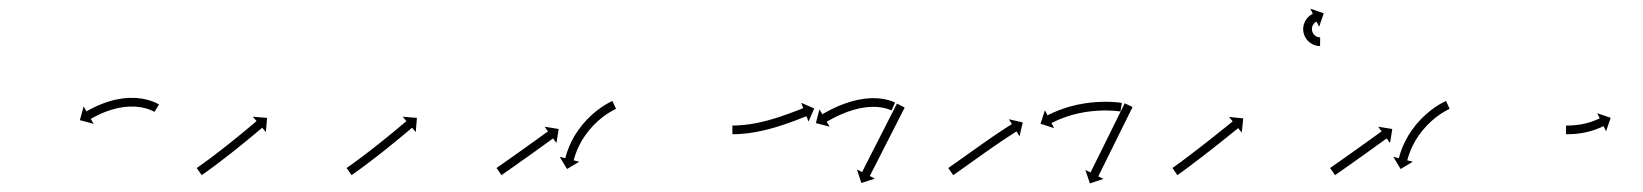

<svg xmlns="http://www.w3.org/2000/svg" viewBox="-20 -481 3782 442"><path d="M334.5 -224C334.8 -223.8 335.2 -223.6 335.5 -223.4L346.1 -240.4C345.7 -240.7 345.3 -240.9 344.9 -241.1C344.9 -241.1 344.9 -241.2 344.8 -241.2C344.8 -241.2 344.7 -241.2 344.7 -241.2C343.2 -242.1 341.6 -242.9 340 -243.7C340 -243.7 340 -243.8 339.9 -243.8C339.9 -243.8 339.8 -243.9 339.8 -243.9C337.3 -245 334.7 -246.1 332.1 -247.2C332.1 -247.2 332.1 -247.2 332 -247.2C331.9 -247.3 331.9 -247.3 331.9 -247.3C328.4 -248.6 325 -249.7 321.5 -250.7C321.5 -250.7 321.4 -250.7 321.3 -250.8C321.3 -250.8 321.2 -250.8 321.2 -250.8C317 -251.9 312.8 -252.9 308.6 -253.7C308.6 -253.7 308.5 -253.7 308.4 -253.7C308.3 -253.7 308.2 -253.7 308.2 -253.7C303.4 -254.5 298.6 -255 293.8 -255.5C293.8 -255.5 293.7 -255.5 293.6 -255.5C293.6 -255.5 293.5 -255.5 293.5 -255.5C288.3 -255.7 283.1 -255.8 277.9 -255.7C277.9 -255.7 277.9 -255.7 277.8 -255.7C277.7 -255.7 277.6 -255.7 277.6 -255.7C272.2 -255.4 266.9 -255 261.6 -254.3C261.6 -254.3 261.5 -254.3 261.4 -254.3C261.3 -254.3 261.3 -254.3 261.3 -254.3C256 -253.5 250.7 -252.6 245.4 -251.4C245.4 -251.4 245.3 -251.4 245.3 -251.4C245.2 -251.4 245.1 -251.4 245.1 -251.4C240.1 -250.2 235 -248.8 230 -247.3C230 -247.3 230 -247.3 229.9 -247.3C229.9 -247.3 229.8 -247.2 229.8 -247.2C225.2 -245.7 220.5 -244.1 216 -242.4C216 -242.4 215.9 -242.4 215.9 -242.4C215.8 -242.4 215.8 -242.3 215.8 -242.3C211.7 -240.7 207.6 -239 203.6 -237.3C203.6 -237.3 203.6 -237.2 203.6 -237.2C203.5 -237.2 203.5 -237.2 203.5 -237.2C200.1 -235.6 196.8 -234 193.4 -232.4C193.4 -232.4 193.4 -232.4 193.4 -232.4C193.4 -232.4 193.3 -232.3 193.3 -232.3C190.8 -231 188.2 -229.7 185.7 -228.4C185.7 -228.4 185.7 -228.4 185.7 -228.3C185.7 -228.3 185.6 -228.3 185.6 -228.3C184 -227.4 182.4 -226.5 180.8 -225.6L180.8 -225.6L180.8 -225.6C180.2 -225.3 179.6 -225 179.1 -224.6L172.5 -236.1L163.9 -204.4L195.6 -195.9L189 -207.3C189.6 -207.6 190.1 -207.9 190.7 -208.2L190.7 -208.2L190.6 -208.2C192.2 -209.1 193.7 -209.9 195.2 -210.8C195.2 -210.8 195.2 -210.8 195.2 -210.8C195.2 -210.8 195.2 -210.7 195.2 -210.7C197.6 -212 200 -213.3 202.4 -214.5C202.4 -214.5 202.4 -214.5 202.4 -214.5C202.3 -214.5 202.3 -214.5 202.3 -214.5C205.5 -216 208.7 -217.6 211.9 -219C211.9 -219 211.8 -219 211.8 -219C211.7 -219 211.7 -219 211.7 -219C215.5 -220.6 219.3 -222.2 223.2 -223.8C223.2 -223.8 223.1 -223.7 223.1 -223.7C223 -223.7 223 -223.7 223 -223.7C227.3 -225.3 231.6 -226.8 236 -228.2C236 -228.2 235.9 -228.2 235.9 -228.2C235.8 -228.2 235.7 -228.1 235.7 -228.1C240.4 -229.5 245.1 -230.8 249.8 -231.9C249.8 -231.9 249.8 -231.9 249.7 -231.9C249.6 -231.9 249.6 -231.9 249.6 -231.9C254.4 -232.9 259.3 -233.8 264.2 -234.5C264.2 -234.5 264.2 -234.5 264.1 -234.5C264 -234.5 263.9 -234.5 263.9 -234.5C268.8 -235.1 273.7 -235.5 278.6 -235.7C278.6 -235.7 278.6 -235.7 278.5 -235.7C278.4 -235.7 278.3 -235.7 278.3 -235.7C283 -235.8 287.7 -235.7 292.5 -235.5C292.5 -235.5 292.4 -235.5 292.3 -235.5C292.2 -235.5 292.1 -235.5 292.1 -235.5C296.5 -235.2 300.8 -234.6 305.1 -234C305.1 -234 305 -234 305 -234C304.9 -234 304.8 -234 304.8 -234C308.6 -233.3 312.4 -232.5 316.1 -231.5C316.1 -231.5 316 -231.5 315.9 -231.5C315.9 -231.5 315.8 -231.6 315.8 -231.6C318.9 -230.6 321.9 -229.6 324.9 -228.5C324.9 -228.5 324.9 -228.6 324.8 -228.6C324.7 -228.6 324.7 -228.6 324.7 -228.6C326.9 -227.7 329.1 -226.8 331.3 -225.8C331.3 -225.8 331.2 -225.8 331.1 -225.8C331.1 -225.9 331 -225.9 331 -225.9C332.3 -225.3 333.5 -224.6 334.7 -223.9C334.7 -223.9 334.7 -223.9 334.6 -224C334.6 -224 334.5 -224 334.5 -224Z M434.5 -95.3C434 -94.9 433.5 -94.6 432.9 -94.2L444.4 -77.8C445 -78.2 445.5 -78.6 446 -79L446 -79L446.1 -79C447.6 -80 449.1 -81.1 450.6 -82.2L450.6 -82.2L450.6 -82.2C453 -83.9 455.4 -85.6 457.7 -87.3L457.7 -87.3L457.7 -87.3C460.8 -89.5 463.8 -91.7 466.8 -93.9L466.9 -93.9L466.9 -94C470.5 -96.6 474 -99.3 477.6 -101.9L477.6 -101.9L477.6 -101.9C481.6 -104.9 485.6 -107.9 489.5 -110.9L489.5 -110.9L489.5 -111C493.8 -114.2 498 -117.4 502.2 -120.7L502.2 -120.7L502.2 -120.7C506.5 -124.1 510.8 -127.5 515.2 -130.9L515.2 -130.9L515.2 -130.9C519.5 -134.3 523.8 -137.7 528.1 -141.1L528.1 -141.2L528.1 -141.2C532.2 -144.5 536.4 -147.8 540.5 -151.2L540.5 -151.2L540.5 -151.2C544.4 -154.3 548.2 -157.5 552.1 -160.7L552.1 -160.7L552.1 -160.7C555.5 -163.5 559 -166.3 562.4 -169.2L562.4 -169.2L562.4 -169.2C565.3 -171.6 568.2 -174 571.1 -176.4L571.1 -176.5L571.1 -176.5C573.3 -178.3 575.5 -180.2 577.8 -182.1C579.2 -183.3 580.6 -184.5 582 -185.7C582.6 -186.1 583.1 -186.6 583.6 -187L592.1 -176.9L594.8 -209.6L562.1 -212.3L570.6 -202.2C570.1 -201.8 569.6 -201.4 569.1 -201C567.7 -199.8 566.3 -198.6 564.9 -197.4C562.6 -195.5 560.4 -193.6 558.2 -191.8L558.2 -191.8L558.2 -191.8C555.4 -189.4 552.5 -187 549.6 -184.6L549.6 -184.6L549.6 -184.6C546.2 -181.7 542.8 -178.9 539.4 -176.1L539.4 -176.1L539.4 -176.1C535.6 -173 531.7 -169.8 527.9 -166.7L527.9 -166.7L527.9 -166.7C523.8 -163.4 519.7 -160.1 515.6 -156.8L515.6 -156.8L515.6 -156.8C511.3 -153.4 507 -150 502.8 -146.6L502.8 -146.6L502.8 -146.6C498.5 -143.2 494.2 -139.8 489.9 -136.5L489.9 -136.5L489.9 -136.5C485.7 -133.3 481.6 -130 477.4 -126.8L477.4 -126.8L477.4 -126.8C473.5 -123.9 469.5 -120.9 465.6 -117.9L465.6 -117.9L465.6 -117.9C462.1 -115.3 458.5 -112.7 455 -110L455 -110.1L455 -110.1C452 -107.9 449 -105.7 446 -103.5L446 -103.5L446 -103.5C443.7 -101.8 441.4 -100.2 439 -98.5L439 -98.5L439 -98.5C437.5 -97.4 436 -96.4 434.5 -95.3L434.5 -95.3Z M779.5 -95.3C779 -94.9 778.5 -94.6 777.9 -94.2L789.4 -77.8C790 -78.2 790.5 -78.6 791 -79L791 -79L791.1 -79C792.6 -80 794.1 -81.1 795.6 -82.2L795.6 -82.2L795.6 -82.2C798 -83.9 800.4 -85.6 802.7 -87.3L802.7 -87.3L802.7 -87.3C805.8 -89.5 808.8 -91.7 811.8 -93.9L811.9 -93.9L811.9 -94C815.5 -96.6 819 -99.3 822.6 -101.9L822.6 -101.9L822.6 -101.9C826.6 -104.9 830.6 -107.9 834.5 -110.9L834.5 -110.9L834.5 -111C838.8 -114.2 843 -117.4 847.2 -120.7L847.2 -120.7L847.2 -120.7C851.5 -124.1 855.8 -127.5 860.2 -130.9L860.2 -130.9L860.2 -130.9C864.5 -134.3 868.8 -137.7 873.1 -141.1L873.1 -141.2L873.1 -141.2C877.2 -144.5 881.4 -147.8 885.5 -151.2L885.5 -151.2L885.5 -151.2C889.4 -154.3 893.2 -157.5 897.1 -160.7L897.1 -160.7L897.1 -160.7C900.5 -163.5 904 -166.3 907.4 -169.2L907.4 -169.2L907.4 -169.2C910.3 -171.6 913.2 -174 916.1 -176.4L916.1 -176.5L916.1 -176.5C918.3 -178.3 920.5 -180.2 922.8 -182.1C924.2 -183.3 925.6 -184.5 927 -185.7C927.6 -186.1 928.1 -186.6 928.6 -187L937.1 -176.9L939.8 -209.6L907.1 -212.3L915.6 -202.2C915.1 -201.8 914.6 -201.4 914.1 -201C912.7 -199.8 911.3 -198.6 909.9 -197.4C907.6 -195.5 905.4 -193.6 903.2 -191.8L903.2 -191.8L903.2 -191.8C900.4 -189.4 897.5 -187 894.6 -184.6L894.6 -184.6L894.6 -184.6C891.2 -181.7 887.8 -178.9 884.4 -176.1L884.4 -176.1L884.4 -176.1C880.6 -173 876.7 -169.8 872.9 -166.7L872.9 -166.7L872.9 -166.7C868.8 -163.4 864.7 -160.1 860.6 -156.8L860.6 -156.8L860.6 -156.8C856.3 -153.4 852 -150 847.8 -146.6L847.8 -146.6L847.8 -146.6C843.5 -143.2 839.2 -139.8 834.9 -136.5L834.9 -136.5L834.9 -136.5C830.7 -133.3 826.6 -130 822.4 -126.8L822.4 -126.8L822.4 -126.8C818.5 -123.9 814.5 -120.9 810.6 -117.9L810.6 -117.9L810.6 -117.9C807.1 -115.3 803.5 -112.7 800 -110L800 -110.1L800 -110.1C797 -107.9 794 -105.7 791 -103.5L791 -103.5L791 -103.5C788.7 -101.8 786.4 -100.2 784 -98.5L784 -98.5L784 -98.5C782.5 -97.4 781 -96.4 779.5 -95.3L779.5 -95.3Z M1124.3 -95.2C1123.9 -94.8 1123.4 -94.5 1123 -94.2L1134.4 -77.8C1134.9 -78.1 1135.3 -78.4 1135.8 -78.8C1137 -79.6 1138.3 -80.5 1139.6 -81.4C1141.5 -82.8 1143.5 -84.2 1145.5 -85.5C1148 -87.3 1150.5 -89.1 1153.1 -90.9C1156.1 -93 1159.1 -95.1 1162.1 -97.2C1165.5 -99.6 1168.8 -102 1172.2 -104.3C1175.8 -106.9 1179.3 -109.4 1182.9 -112C1186.6 -114.6 1190.3 -117.2 1194 -119.8C1197.7 -122.5 1201.4 -125.1 1205.1 -127.7C1208.6 -130.3 1212.2 -132.8 1215.8 -135.4C1219.1 -137.8 1222.4 -140.2 1225.8 -142.6C1228.8 -144.7 1231.7 -146.9 1234.7 -149C1237.3 -150.8 1239.8 -152.7 1242.3 -154.5C1244.2 -155.9 1246.2 -157.3 1248.1 -158.7C1249.4 -159.6 1250.6 -160.5 1251.9 -161.4C1252.3 -161.7 1252.8 -162 1253.2 -162.3L1260.9 -151.7L1266.2 -184L1233.8 -189.3L1241.5 -178.6C1241.1 -178.2 1240.6 -177.9 1240.2 -177.6C1238.9 -176.7 1237.7 -175.8 1236.4 -174.9C1234.5 -173.5 1232.6 -172.1 1230.6 -170.7C1228.1 -168.9 1225.6 -167.1 1223 -165.3C1220.1 -163.1 1217.1 -161 1214.1 -158.8C1210.8 -156.4 1207.4 -154 1204.1 -151.7C1200.6 -149.1 1197 -146.5 1193.4 -144C1189.8 -141.4 1186.1 -138.7 1182.4 -136.1C1178.7 -133.5 1175 -130.9 1171.3 -128.3C1167.8 -125.7 1164.2 -123.2 1160.6 -120.7C1157.3 -118.3 1153.9 -115.9 1150.6 -113.6C1147.6 -111.5 1144.6 -109.4 1141.6 -107.3C1139.1 -105.5 1136.5 -103.7 1134 -101.9C1132 -100.5 1130.1 -99.2 1128.1 -97.8C1126.8 -96.9 1125.6 -96 1124.3 -95.2ZM1396.6 -229.7C1397.2 -229.9 1397.7 -230.2 1398.2 -230.4L1389.8 -248.5C1389.2 -248.3 1388.6 -248 1388 -247.7C1388 -247.7 1388 -247.7 1388 -247.7C1388 -247.7 1388 -247.7 1388 -247.7C1386.3 -246.9 1384.7 -246.1 1383.1 -245.3C1383.1 -245.3 1383 -245.2 1383 -245.2C1383 -245.2 1383 -245.2 1383 -245.2C1380.4 -243.9 1378 -242.5 1375.5 -241.1C1375.5 -241.1 1375.5 -241 1375.4 -241C1375.4 -241 1375.3 -241 1375.3 -241C1372.2 -239.1 1369.1 -237.1 1366 -235.1C1366 -235.1 1365.9 -235 1365.9 -235C1365.9 -235 1365.8 -235 1365.8 -235C1362.2 -232.5 1358.7 -229.9 1355.2 -227.3C1355.2 -227.3 1355.1 -227.3 1355.1 -227.2C1355 -227.2 1355 -227.2 1355 -227.2C1351.2 -224.1 1347.4 -221 1343.7 -217.8C1343.7 -217.8 1343.7 -217.8 1343.6 -217.7C1343.6 -217.7 1343.5 -217.6 1343.5 -217.6C1339.7 -214.1 1335.9 -210.5 1332.2 -206.8C1332.2 -206.8 1332.2 -206.8 1332.2 -206.7C1332.1 -206.7 1332.1 -206.6 1332.1 -206.6C1328.4 -202.7 1324.8 -198.7 1321.3 -194.6C1321.3 -194.6 1321.2 -194.5 1321.2 -194.5C1321.1 -194.4 1321.1 -194.4 1321.1 -194.4C1317.7 -190.2 1314.4 -185.9 1311.3 -181.5C1311.3 -181.5 1311.2 -181.5 1311.2 -181.4C1311.2 -181.4 1311.1 -181.3 1311.1 -181.3C1308.2 -177 1305.3 -172.6 1302.6 -168.2C1302.6 -168.2 1302.6 -168.1 1302.6 -168.1C1302.5 -168 1302.5 -168 1302.5 -168C1300.1 -163.7 1297.7 -159.5 1295.5 -155.1C1295.5 -155.1 1295.5 -155.1 1295.4 -155C1295.4 -155 1295.4 -154.9 1295.4 -154.9C1293.5 -151 1291.7 -147 1290 -143C1290 -143 1290 -142.9 1289.9 -142.9C1289.9 -142.8 1289.9 -142.8 1289.9 -142.8C1288.5 -139.4 1287.2 -135.9 1286 -132.4C1286 -132.4 1286 -132.4 1285.9 -132.4C1285.9 -132.3 1285.9 -132.3 1285.9 -132.3C1285 -129.6 1284.1 -126.9 1283.3 -124.2C1283.3 -124.2 1283.3 -124.1 1283.3 -124.1C1283.3 -124.1 1283.3 -124 1283.3 -124C1282.8 -122.3 1282.3 -120.5 1281.8 -118.7C1281.8 -118.7 1281.8 -118.7 1281.8 -118.7C1281.8 -118.7 1281.8 -118.7 1281.8 -118.7C1281.6 -118.1 1281.5 -117.4 1281.3 -116.8L1268.5 -120.1L1285.3 -91.9L1313.5 -108.7L1300.7 -111.9C1300.8 -112.5 1301 -113.1 1301.2 -113.7C1301.2 -113.7 1301.1 -113.7 1301.1 -113.6C1301.1 -113.6 1301.1 -113.6 1301.1 -113.6C1301.6 -115.2 1302 -116.9 1302.5 -118.5C1302.5 -118.5 1302.5 -118.5 1302.5 -118.4C1302.5 -118.4 1302.5 -118.4 1302.5 -118.4C1303.2 -120.9 1304 -123.4 1304.9 -125.9C1304.9 -125.9 1304.9 -125.9 1304.8 -125.8C1304.8 -125.8 1304.8 -125.7 1304.8 -125.7C1306 -129 1307.2 -132.2 1308.5 -135.4C1308.5 -135.4 1308.4 -135.3 1308.4 -135.3C1308.4 -135.2 1308.4 -135.2 1308.4 -135.2C1310 -138.9 1311.6 -142.6 1313.4 -146.2C1313.4 -146.2 1313.4 -146.2 1313.4 -146.1C1313.3 -146.1 1313.3 -146 1313.3 -146C1315.4 -150.1 1317.5 -154 1319.8 -158C1319.8 -158 1319.8 -157.9 1319.8 -157.9C1319.7 -157.8 1319.7 -157.8 1319.7 -157.8C1322.2 -161.9 1324.9 -166 1327.6 -170C1327.6 -170 1327.6 -170 1327.6 -169.9C1327.5 -169.9 1327.5 -169.8 1327.5 -169.8C1330.4 -173.9 1333.5 -177.9 1336.7 -181.8C1336.7 -181.8 1336.6 -181.8 1336.6 -181.7C1336.5 -181.7 1336.5 -181.6 1336.5 -181.6C1339.8 -185.5 1343.1 -189.2 1346.6 -192.9C1346.6 -192.9 1346.6 -192.8 1346.5 -192.8C1346.5 -192.8 1346.4 -192.7 1346.4 -192.7C1349.9 -196.2 1353.4 -199.6 1357 -202.9C1357 -202.9 1357 -202.8 1356.9 -202.8C1356.9 -202.8 1356.8 -202.7 1356.8 -202.7C1360.3 -205.7 1363.8 -208.6 1367.4 -211.5C1367.4 -211.5 1367.3 -211.4 1367.3 -211.4C1367.2 -211.4 1367.2 -211.3 1367.2 -211.3C1370.5 -213.8 1373.8 -216.2 1377.1 -218.5C1377.1 -218.5 1377.1 -218.4 1377 -218.4C1377 -218.4 1376.9 -218.3 1376.9 -218.3C1379.8 -220.2 1382.7 -222.1 1385.6 -223.8C1385.6 -223.8 1385.6 -223.8 1385.6 -223.8C1385.5 -223.7 1385.5 -223.7 1385.5 -223.7C1387.7 -225 1390 -226.3 1392.3 -227.5C1392.3 -227.5 1392.3 -227.5 1392.3 -227.5C1392.2 -227.5 1392.2 -227.5 1392.2 -227.5C1393.7 -228.2 1395.2 -229 1396.7 -229.7C1396.7 -229.7 1396.7 -229.7 1396.6 -229.7C1396.6 -229.7 1396.6 -229.7 1396.6 -229.7Z M1667.8 -192C1667.2 -192 1666.6 -192 1666 -192L1666 -172C1666.7 -172 1667.3 -172 1668 -172C1668 -172 1668 -172 1668 -172C1668 -172 1668 -172 1668 -172C1669.8 -172 1671.7 -172.1 1673.5 -172.1C1673.5 -172.1 1673.6 -172.1 1673.6 -172.1C1673.6 -172.1 1673.6 -172.1 1673.6 -172.1C1676.5 -172.2 1679.3 -172.3 1682.2 -172.5C1682.2 -172.5 1682.2 -172.5 1682.3 -172.5C1682.3 -172.5 1682.3 -172.5 1682.3 -172.5C1686 -172.7 1689.7 -173 1693.4 -173.4C1693.4 -173.4 1693.5 -173.4 1693.5 -173.4C1693.5 -173.4 1693.6 -173.4 1693.6 -173.4C1698 -173.8 1702.3 -174.4 1706.7 -174.9C1706.7 -174.9 1706.7 -174.9 1706.8 -175C1706.8 -175 1706.8 -175 1706.8 -175C1711.7 -175.7 1716.6 -176.5 1721.4 -177.3C1721.4 -177.3 1721.4 -177.3 1721.5 -177.4C1721.5 -177.4 1721.6 -177.4 1721.6 -177.4C1726.7 -178.4 1731.9 -179.4 1737 -180.6C1737 -180.6 1737.1 -180.6 1737.1 -180.6C1737.1 -180.6 1737.2 -180.6 1737.2 -180.6C1742.5 -181.9 1747.7 -183.2 1753 -184.6C1753 -184.6 1753 -184.6 1753.1 -184.6C1753.1 -184.6 1753.1 -184.6 1753.1 -184.6C1758.4 -186.1 1763.6 -187.6 1768.9 -189.1C1768.9 -189.1 1768.9 -189.1 1768.9 -189.1C1768.9 -189.2 1769 -189.2 1769 -189.2C1774 -190.7 1779 -192.4 1784.1 -194C1784.1 -194 1784.1 -194 1784.1 -194C1784.1 -194 1784.1 -194 1784.1 -194C1788.8 -195.6 1793.5 -197.3 1798.2 -198.9C1798.2 -198.9 1798.2 -198.9 1798.2 -198.9C1798.2 -198.9 1798.2 -198.9 1798.2 -198.9C1802.4 -200.4 1806.6 -202 1810.7 -203.5L1810.8 -203.5L1810.8 -203.5C1814.3 -204.9 1817.8 -206.2 1821.3 -207.6L1821.3 -207.6L1821.4 -207.6C1824.1 -208.6 1826.8 -209.7 1829.5 -210.7L1829.5 -210.7L1829.5 -210.7C1831.2 -211.4 1833 -212.1 1834.7 -212.8C1835.3 -213 1835.9 -213.3 1836.5 -213.5L1841.4 -201.2L1854.4 -231.3L1824.4 -244.4L1829.2 -232.1C1828.6 -231.9 1828 -231.6 1827.4 -231.4C1825.6 -230.7 1823.9 -230 1822.2 -229.3L1822.2 -229.3L1822.2 -229.3C1819.5 -228.3 1816.8 -227.3 1814.1 -226.2L1814.2 -226.2L1814.2 -226.2C1810.7 -224.9 1807.2 -223.6 1803.7 -222.3L1803.8 -222.3L1803.8 -222.3C1799.7 -220.7 1795.6 -219.2 1791.4 -217.7C1791.4 -217.7 1791.4 -217.8 1791.5 -217.8C1791.5 -217.8 1791.5 -217.8 1791.5 -217.8C1786.9 -216.1 1782.3 -214.5 1777.7 -213C1777.7 -213 1777.7 -213 1777.7 -213C1777.8 -213 1777.8 -213 1777.8 -213C1772.9 -211.4 1767.9 -209.8 1763 -208.3C1763 -208.3 1763 -208.3 1763.1 -208.3C1763.1 -208.3 1763.1 -208.3 1763.1 -208.3C1758 -206.8 1752.9 -205.3 1747.8 -203.9C1747.8 -203.9 1747.8 -203.9 1747.9 -203.9C1747.9 -203.9 1747.9 -203.9 1747.9 -203.9C1742.8 -202.6 1737.7 -201.3 1732.6 -200.1C1732.6 -200.1 1732.6 -200.1 1732.6 -200.1C1732.7 -200.1 1732.7 -200.1 1732.7 -200.1C1727.7 -199 1722.8 -198 1717.8 -197C1717.8 -197 1717.8 -197 1717.8 -197C1717.9 -197 1717.9 -197 1717.9 -197C1713.3 -196.2 1708.6 -195.4 1703.9 -194.7C1703.9 -194.7 1704 -194.8 1704 -194.8C1704 -194.8 1704.1 -194.8 1704.1 -194.8C1699.9 -194.2 1695.7 -193.7 1691.5 -193.3C1691.5 -193.3 1691.5 -193.3 1691.6 -193.3C1691.6 -193.3 1691.6 -193.3 1691.6 -193.3C1688.1 -193 1684.6 -192.7 1681 -192.5C1681 -192.5 1681.1 -192.5 1681.1 -192.5C1681.1 -192.5 1681.1 -192.5 1681.1 -192.5C1678.4 -192.3 1675.7 -192.2 1673 -192.1C1673 -192.1 1673 -192.1 1673 -192.1C1673 -192.1 1673 -192.1 1673 -192.1C1671.3 -192.1 1669.5 -192 1667.8 -192C1667.8 -192 1667.8 -192 1667.8 -192C1667.8 -192 1667.8 -192 1667.8 -192ZM2031 -227.4C2031.5 -227.2 2032.1 -227 2032.6 -226.8L2040.5 -245.1C2040 -245.4 2039.4 -245.6 2038.8 -245.8C2038.8 -245.8 2038.8 -245.9 2038.8 -245.9C2038.8 -245.9 2038.7 -245.9 2038.7 -245.9C2037.1 -246.6 2035.4 -247.2 2033.7 -247.8C2033.7 -247.8 2033.6 -247.9 2033.6 -247.9C2033.6 -247.9 2033.5 -247.9 2033.5 -247.9C2030.9 -248.8 2028.2 -249.7 2025.5 -250.5C2025.5 -250.5 2025.4 -250.5 2025.4 -250.5C2025.3 -250.5 2025.2 -250.6 2025.2 -250.6C2021.7 -251.5 2018.2 -252.3 2014.6 -253C2014.6 -253 2014.5 -253 2014.4 -253C2014.3 -253 2014.3 -253.1 2014.3 -253.1C2010 -253.8 2005.7 -254.3 2001.4 -254.7C2001.4 -254.7 2001.3 -254.7 2001.2 -254.7C2001.2 -254.7 2001.1 -254.7 2001.1 -254.7C1996.2 -255 1991.4 -255.1 1986.6 -255.1C1986.6 -255.1 1986.5 -255.1 1986.4 -255.1C1986.3 -255.1 1986.2 -255.1 1986.2 -255.1C1981 -254.8 1975.9 -254.4 1970.7 -253.9C1970.7 -253.9 1970.6 -253.9 1970.6 -253.9C1970.5 -253.9 1970.4 -253.8 1970.4 -253.8C1965.1 -253.1 1959.8 -252.2 1954.5 -251.1C1954.5 -251.1 1954.4 -251.1 1954.4 -251.1C1954.3 -251.1 1954.2 -251.1 1954.2 -251.1C1949 -249.9 1943.8 -248.6 1938.6 -247.1C1938.6 -247.1 1938.5 -247.1 1938.5 -247.1C1938.4 -247 1938.3 -247 1938.3 -247C1933.3 -245.5 1928.4 -243.8 1923.4 -242.1C1923.4 -242.1 1923.4 -242.1 1923.3 -242.1C1923.3 -242 1923.3 -242 1923.3 -242C1918.7 -240.3 1914.1 -238.5 1909.6 -236.6C1909.6 -236.6 1909.5 -236.6 1909.5 -236.5C1909.5 -236.5 1909.4 -236.5 1909.4 -236.5C1905.4 -234.7 1901.4 -232.9 1897.4 -231C1897.4 -231 1897.4 -231 1897.4 -231C1897.3 -231 1897.3 -231 1897.3 -231C1894 -229.3 1890.6 -227.7 1887.3 -225.9C1887.3 -225.9 1887.3 -225.9 1887.3 -225.9C1887.3 -225.9 1887.2 -225.9 1887.2 -225.9C1884.7 -224.5 1882.2 -223.2 1879.7 -221.8C1879.7 -221.8 1879.7 -221.8 1879.6 -221.7C1879.6 -221.7 1879.6 -221.7 1879.6 -221.7C1878 -220.8 1876.4 -219.9 1874.8 -219L1874.8 -219L1874.8 -219C1874.2 -218.6 1873.6 -218.3 1873.1 -218L1866.4 -229.3L1858.2 -197.6L1889.9 -189.4L1883.2 -200.7C1883.8 -201.1 1884.3 -201.4 1884.9 -201.7L1884.8 -201.7L1884.8 -201.7C1886.4 -202.6 1887.9 -203.4 1889.5 -204.3C1889.5 -204.3 1889.4 -204.3 1889.4 -204.3C1889.4 -204.3 1889.4 -204.3 1889.4 -204.3C1891.8 -205.6 1894.2 -206.9 1896.7 -208.2C1896.7 -208.2 1896.6 -208.2 1896.6 -208.2C1896.6 -208.2 1896.6 -208.2 1896.6 -208.2C1899.7 -209.8 1902.9 -211.4 1906.1 -213C1906.1 -213 1906.1 -213 1906.1 -213C1906 -213 1906 -213 1906 -213C1909.8 -214.8 1913.6 -216.5 1917.5 -218.2C1917.5 -218.2 1917.4 -218.2 1917.4 -218.2C1917.4 -218.2 1917.3 -218.1 1917.3 -218.1C1921.6 -219.9 1926 -221.7 1930.3 -223.3C1930.3 -223.3 1930.3 -223.3 1930.2 -223.3C1930.2 -223.3 1930.1 -223.3 1930.1 -223.3C1934.8 -224.9 1939.5 -226.5 1944.2 -227.9C1944.2 -227.9 1944.2 -227.9 1944.1 -227.9C1944.1 -227.9 1944 -227.8 1944 -227.8C1948.9 -229.2 1953.8 -230.5 1958.7 -231.6C1958.7 -231.6 1958.6 -231.6 1958.6 -231.6C1958.5 -231.5 1958.4 -231.5 1958.4 -231.5C1963.3 -232.5 1968.2 -233.3 1973.2 -234C1973.2 -234 1973.1 -234 1973 -234C1972.9 -234 1972.9 -234 1972.9 -234C1977.6 -234.5 1982.3 -234.9 1987.1 -235.1C1987.1 -235.1 1987 -235.1 1986.9 -235.1C1986.8 -235.1 1986.8 -235.1 1986.8 -235.1C1991.1 -235.1 1995.5 -235 1999.9 -234.8C1999.9 -234.8 1999.8 -234.8 1999.7 -234.8C1999.6 -234.8 1999.5 -234.8 1999.5 -234.8C2003.4 -234.4 2007.2 -233.9 2011 -233.3C2011 -233.3 2010.9 -233.3 2010.9 -233.3C2010.8 -233.4 2010.7 -233.4 2010.7 -233.4C2013.9 -232.7 2017 -232 2020.1 -231.2C2020.1 -231.2 2020.1 -231.2 2020 -231.3C2019.9 -231.3 2019.8 -231.3 2019.8 -231.3C2022.2 -230.6 2024.6 -229.9 2026.9 -229C2026.9 -229 2026.8 -229.1 2026.8 -229.1C2026.7 -229.1 2026.7 -229.1 2026.7 -229.1C2028.2 -228.6 2029.7 -228 2031.1 -227.4C2031.1 -227.4 2031.1 -227.4 2031.1 -227.4C2031 -227.4 2031 -227.4 2031 -227.4ZM2061.8 -231.7C2062.1 -232.3 2062.4 -232.9 2062.7 -233.5L2044.9 -242.5C2044.6 -242 2044.3 -241.4 2044 -240.8C2043.1 -239.1 2042.3 -237.4 2041.4 -235.8C2040.1 -233.2 2038.8 -230.6 2037.5 -228C2035.8 -224.6 2034 -221.3 2032.3 -217.9C2030.3 -213.9 2028.3 -210 2026.2 -206C2024 -201.5 2021.7 -197.1 2019.5 -192.7C2017 -187.9 2014.6 -183.2 2012.2 -178.4C2009.7 -173.5 2007.2 -168.6 2004.7 -163.7C2002.2 -158.8 1999.7 -153.9 1997.2 -149C1994.8 -144.2 1992.4 -139.5 1989.9 -134.8C1987.7 -130.3 1985.4 -125.9 1983.1 -121.4C1981.1 -117.5 1979.1 -113.5 1977.1 -109.5C1975.3 -106.1 1973.6 -102.8 1971.9 -99.4C1970.6 -96.8 1969.3 -94.2 1968 -91.6C1967.1 -90 1966.3 -88.3 1965.4 -86.6C1965.1 -86 1964.8 -85.4 1964.5 -84.9L1952.8 -90.8L1962.9 -59.7L1994.1 -69.8L1982.3 -75.8C1982.6 -76.4 1982.9 -77 1983.2 -77.5C1984.1 -79.2 1984.9 -80.9 1985.8 -82.5C1987.1 -85.1 1988.4 -87.7 1989.7 -90.3C1991.5 -93.7 1993.2 -97 1994.9 -100.4C1996.9 -104.4 1998.9 -108.4 2001 -112.3C2003.2 -116.8 2005.5 -121.2 2007.8 -125.7C2010.2 -130.4 2012.6 -135.2 2015 -139.9C2017.5 -144.8 2020 -149.7 2022.5 -154.6C2025 -159.5 2027.5 -164.4 2030 -169.3C2032.4 -174.1 2034.9 -178.8 2037.3 -183.6C2039.5 -188 2041.8 -192.5 2044.1 -196.9C2046.1 -200.9 2048.1 -204.8 2050.1 -208.8C2051.9 -212.2 2053.6 -215.6 2055.3 -218.9C2056.6 -221.5 2057.9 -224.1 2059.3 -226.7C2060.1 -228.4 2061 -230 2061.8 -231.7Z M2164.6 -95.4C2164.1 -95 2163.5 -94.6 2163 -94.2L2174.4 -77.8C2175 -78.2 2175.5 -78.6 2176.1 -79C2177.6 -80 2179.1 -81.1 2180.7 -82.2C2183 -83.8 2185.4 -85.5 2187.8 -87.2C2190.9 -89.4 2194 -91.5 2197 -93.7C2200.7 -96.3 2204.3 -98.9 2208 -101.5C2212 -104.4 2216.1 -107.3 2220.1 -110.2C2224.5 -113.2 2228.8 -116.3 2233.2 -119.4C2237.7 -122.6 2242.2 -125.8 2246.6 -129L2246.6 -129L2246.6 -129C2251.1 -132.1 2255.7 -135.3 2260.2 -138.5L2260.2 -138.5L2260.1 -138.5C2264.5 -141.5 2268.9 -144.5 2273.3 -147.6L2273.3 -147.6L2273.3 -147.6C2277.4 -150.4 2281.5 -153.2 2285.7 -156L2285.7 -156L2285.7 -156C2289.4 -158.5 2293.1 -161 2296.8 -163.4L2296.8 -163.4L2296.8 -163.4C2300 -165.5 2303.1 -167.6 2306.3 -169.6L2306.3 -169.6L2306.3 -169.6C2308.7 -171.2 2311.2 -172.8 2313.7 -174.4L2313.7 -174.4L2313.6 -174.3C2315.2 -175.4 2316.8 -176.4 2318.4 -177.4L2318.4 -177.4L2318.4 -177.4C2319 -177.7 2319.5 -178.1 2320.1 -178.4L2327.1 -167.2L2334.4 -199.2L2302.5 -206.5L2309.5 -195.4C2308.9 -195 2308.4 -194.7 2307.8 -194.3L2307.8 -194.3L2307.8 -194.3C2306.2 -193.3 2304.5 -192.3 2302.9 -191.2L2302.9 -191.2L2302.9 -191.2C2300.4 -189.6 2297.9 -188 2295.4 -186.4L2295.4 -186.4L2295.4 -186.4C2292.2 -184.3 2289 -182.2 2285.8 -180.1L2285.8 -180.1L2285.8 -180.1C2282 -177.6 2278.3 -175.1 2274.5 -172.6L2274.5 -172.6L2274.5 -172.6C2270.3 -169.7 2266.1 -166.9 2262 -164.1L2262 -164.1L2262 -164C2257.5 -161 2253.1 -157.9 2248.7 -154.9L2248.7 -154.9L2248.7 -154.9C2244.2 -151.7 2239.6 -148.5 2235.1 -145.3L2235.1 -145.3L2235.1 -145.3C2230.6 -142.1 2226.1 -138.9 2221.6 -135.7C2217.2 -132.6 2212.9 -129.5 2208.5 -126.4C2204.5 -123.6 2200.4 -120.7 2196.4 -117.8C2192.7 -115.2 2189.1 -112.6 2185.5 -110.1C2182.4 -107.9 2179.3 -105.7 2176.3 -103.5C2173.9 -101.9 2171.5 -100.2 2169.2 -98.6C2167.7 -97.5 2166.1 -96.4 2164.6 -95.4ZM2557.8 -224.6C2558.3 -224.5 2558.8 -224.4 2559.4 -224.3L2562.6 -244C2562.1 -244.1 2561.5 -244.2 2561 -244.3C2561 -244.3 2560.9 -244.3 2560.9 -244.3C2560.9 -244.3 2560.8 -244.3 2560.8 -244.3C2559 -244.6 2557.2 -244.8 2555.4 -245.1C2555.4 -245.1 2555.4 -245.1 2555.4 -245.1C2555.3 -245.1 2555.3 -245.1 2555.3 -245.1C2552.5 -245.4 2549.6 -245.6 2546.8 -245.9C2546.8 -245.9 2546.7 -245.9 2546.7 -245.9C2546.7 -245.9 2546.6 -245.9 2546.6 -245.9C2542.9 -246.2 2539.2 -246.4 2535.5 -246.5C2535.5 -246.5 2535.5 -246.5 2535.4 -246.5C2535.4 -246.5 2535.4 -246.5 2535.4 -246.5C2531 -246.6 2526.6 -246.7 2522.2 -246.7C2522.2 -246.7 2522.1 -246.7 2522.1 -246.7C2522.1 -246.7 2522 -246.7 2522 -246.7C2517.1 -246.6 2512.2 -246.4 2507.3 -246.2C2507.3 -246.2 2507.2 -246.2 2507.2 -246.2C2507.2 -246.2 2507.1 -246.2 2507.1 -246.2C2501.9 -245.9 2496.6 -245.4 2491.4 -244.9C2491.4 -244.9 2491.4 -244.9 2491.3 -244.9C2491.3 -244.9 2491.2 -244.9 2491.2 -244.9C2485.8 -244.3 2480.5 -243.6 2475.1 -242.8C2475.1 -242.8 2475 -242.8 2475 -242.7C2475 -242.7 2474.9 -242.7 2474.9 -242.7C2469.6 -241.8 2464.2 -240.8 2458.9 -239.7C2458.9 -239.7 2458.9 -239.7 2458.8 -239.7C2458.8 -239.7 2458.8 -239.6 2458.8 -239.6C2453.6 -238.5 2448.5 -237.2 2443.5 -235.8C2443.5 -235.8 2443.4 -235.8 2443.4 -235.8C2443.3 -235.8 2443.3 -235.8 2443.3 -235.8C2438.6 -234.4 2433.9 -233 2429.2 -231.4C2429.2 -231.4 2429.2 -231.4 2429.2 -231.4C2429.1 -231.4 2429.1 -231.4 2429.1 -231.4C2424.9 -230 2420.8 -228.4 2416.7 -226.9C2416.7 -226.9 2416.7 -226.9 2416.6 -226.8C2416.6 -226.8 2416.5 -226.8 2416.5 -226.8C2413.1 -225.4 2409.7 -224 2406.3 -222.5C2406.3 -222.5 2406.2 -222.5 2406.2 -222.5C2406.2 -222.5 2406.1 -222.5 2406.1 -222.5C2403.5 -221.3 2400.9 -220.1 2398.3 -218.9C2398.3 -218.9 2398.3 -218.9 2398.3 -218.9C2398.3 -218.9 2398.3 -218.9 2398.3 -218.9C2396.6 -218.1 2394.9 -217.2 2393.3 -216.4C2393.3 -216.4 2393.3 -216.4 2393.3 -216.4C2393.3 -216.4 2393.3 -216.4 2393.3 -216.4C2392.7 -216.1 2392.1 -215.8 2391.5 -215.5L2385.5 -227.2L2375.4 -196.1L2406.6 -186L2400.6 -197.7C2401.2 -198 2401.7 -198.3 2402.3 -198.6C2402.3 -198.6 2402.3 -198.6 2402.3 -198.5C2402.3 -198.5 2402.3 -198.5 2402.3 -198.5C2403.8 -199.3 2405.4 -200.1 2407 -200.9C2407 -200.9 2407 -200.8 2406.9 -200.8C2406.9 -200.8 2406.9 -200.8 2406.9 -200.8C2409.4 -202 2411.8 -203.1 2414.3 -204.2C2414.3 -204.2 2414.3 -204.2 2414.3 -204.2C2414.2 -204.2 2414.2 -204.2 2414.2 -204.2C2417.5 -205.6 2420.7 -206.9 2424 -208.3C2424 -208.3 2424 -208.2 2423.9 -208.2C2423.9 -208.2 2423.9 -208.2 2423.9 -208.2C2427.8 -209.7 2431.7 -211.1 2435.6 -212.5C2435.6 -212.5 2435.6 -212.5 2435.6 -212.5C2435.5 -212.5 2435.5 -212.4 2435.5 -212.4C2439.9 -213.9 2444.4 -215.3 2448.9 -216.6C2448.9 -216.6 2448.8 -216.6 2448.8 -216.5C2448.7 -216.5 2448.7 -216.5 2448.7 -216.5C2453.5 -217.8 2458.4 -219 2463.2 -220.2C2463.2 -220.2 2463.2 -220.1 2463.1 -220.1C2463.1 -220.1 2463.1 -220.1 2463.1 -220.1C2468.1 -221.2 2473.2 -222.1 2478.3 -223C2478.3 -223 2478.2 -223 2478.2 -223C2478.2 -223 2478.1 -223 2478.1 -223C2483.2 -223.8 2488.4 -224.5 2493.5 -225C2493.5 -225 2493.5 -225 2493.4 -225C2493.4 -225 2493.3 -225 2493.3 -225C2498.3 -225.5 2503.4 -225.9 2508.4 -226.2C2508.4 -226.2 2508.3 -226.2 2508.3 -226.2C2508.3 -226.2 2508.2 -226.2 2508.2 -226.2C2512.9 -226.4 2517.6 -226.6 2522.3 -226.7C2522.3 -226.7 2522.3 -226.7 2522.3 -226.7C2522.2 -226.7 2522.2 -226.7 2522.2 -226.7C2526.4 -226.7 2530.6 -226.6 2534.8 -226.5C2534.8 -226.5 2534.8 -226.5 2534.7 -226.5C2534.7 -226.5 2534.7 -226.5 2534.7 -226.5C2538.2 -226.4 2541.7 -226.2 2545.2 -225.9C2545.2 -225.9 2545.2 -225.9 2545.2 -225.9C2545.1 -226 2545.1 -226 2545.1 -226C2547.8 -225.7 2550.4 -225.5 2553.1 -225.2C2553.1 -225.2 2553.1 -225.2 2553.1 -225.2C2553 -225.2 2553 -225.2 2553 -225.2C2554.6 -225 2556.3 -224.8 2557.9 -224.6C2557.9 -224.6 2557.9 -224.6 2557.9 -224.6C2557.9 -224.6 2557.8 -224.6 2557.8 -224.6ZM2586 -231.9C2586.4 -232.8 2586.8 -233.8 2587.3 -234.7L2569.2 -243.2C2568.8 -242.4 2568.4 -241.6 2568 -240.8C2567.2 -239.1 2566.4 -237.4 2565.5 -235.7C2564.2 -233.1 2563 -230.5 2561.7 -227.9C2560 -224.5 2558.3 -221.1 2556.6 -217.8C2554.7 -213.8 2552.7 -209.8 2550.7 -205.8C2548.5 -201.3 2546.3 -196.8 2544.1 -192.4C2541.7 -187.6 2539.4 -182.8 2537 -178C2534.6 -173.1 2532.1 -168.2 2529.7 -163.2C2527.2 -158.3 2524.8 -153.4 2522.4 -148.4C2520 -143.6 2517.6 -138.9 2515.3 -134.1C2513.1 -129.6 2510.9 -125.2 2508.7 -120.7C2506.7 -116.7 2504.7 -112.7 2502.7 -108.7C2501 -105.3 2499.4 -101.9 2497.7 -98.5C2496.4 -95.9 2495.1 -93.3 2493.8 -90.7C2493 -89 2492.2 -87.3 2491.3 -85.7C2491 -85.1 2490.7 -84.5 2490.5 -83.9L2478.6 -89.7L2489.1 -58.7L2520.2 -69.2L2508.4 -75C2508.7 -75.6 2509 -76.2 2509.3 -76.8C2510.1 -78.5 2510.9 -80.2 2511.7 -81.8C2513 -84.4 2514.3 -87.1 2515.6 -89.7C2517.3 -93 2519 -96.4 2520.6 -99.8C2522.6 -103.8 2524.6 -107.8 2526.6 -111.8C2528.8 -116.3 2531 -120.8 2533.2 -125.2C2535.6 -130 2537.9 -134.8 2540.3 -139.6C2542.7 -144.5 2545.2 -149.4 2547.6 -154.4C2550.1 -159.3 2552.5 -164.2 2554.9 -169.2C2557.3 -173.9 2559.7 -178.7 2562 -183.5C2564.2 -188 2566.4 -192.4 2568.6 -196.9C2570.6 -200.9 2572.6 -204.9 2574.6 -208.9C2576.2 -212.3 2577.9 -215.7 2579.6 -219.1C2580.9 -221.7 2582.2 -224.3 2583.5 -226.9C2584.3 -228.6 2585.1 -230.2 2586 -231.9Z M2680.6 -95.4C2680.1 -95 2679.6 -94.6 2679.1 -94.3L2690.4 -77.8C2691 -78.2 2691.5 -78.6 2692 -78.9L2692.1 -79L2692.1 -79C2693.6 -80 2695.1 -81.1 2696.6 -82.2L2696.6 -82.2L2696.7 -82.2C2699 -83.9 2701.3 -85.6 2703.7 -87.3L2703.7 -87.3L2703.7 -87.3C2706.7 -89.5 2709.8 -91.8 2712.8 -94L2712.8 -94L2712.8 -94C2716.4 -96.7 2720 -99.4 2723.5 -102L2723.5 -102L2723.5 -102.1C2727.5 -105.1 2731.5 -108.1 2735.4 -111.1L2735.4 -111.1L2735.4 -111.1C2739.7 -114.3 2743.9 -117.6 2748.1 -120.8L2748.1 -120.8L2748.1 -120.8C2752.5 -124.2 2756.8 -127.5 2761.1 -130.9L2761.1 -130.9L2761.2 -130.9C2765.5 -134.3 2769.8 -137.7 2774.1 -141.1L2774.1 -141.1L2774.2 -141.1C2778.3 -144.4 2782.5 -147.7 2786.7 -151L2786.7 -151L2786.7 -151C2790.6 -154.1 2794.5 -157.2 2798.4 -160.3L2798.4 -160.3L2798.4 -160.3C2801.9 -163.1 2805.4 -165.9 2808.9 -168.7L2808.9 -168.7L2808.9 -168.7C2811.8 -171 2814.7 -173.4 2817.7 -175.8C2819.9 -177.6 2822.2 -179.4 2824.5 -181.3C2825.9 -182.4 2827.4 -183.6 2828.8 -184.8C2829.3 -185.2 2829.8 -185.6 2830.3 -186.1L2838.7 -175.8L2842 -208.5L2809.4 -211.8L2817.7 -201.6C2817.2 -201.1 2816.7 -200.7 2816.2 -200.3C2814.7 -199.1 2813.3 -198 2811.8 -196.8C2809.6 -195 2807.3 -193.1 2805.1 -191.3C2802.2 -189 2799.3 -186.6 2796.3 -184.2L2796.3 -184.3L2796.3 -184.3C2792.9 -181.5 2789.4 -178.7 2785.9 -175.9L2785.9 -175.9L2785.9 -175.9C2782.1 -172.8 2778.2 -169.7 2774.3 -166.7L2774.3 -166.7L2774.3 -166.7C2770.1 -163.4 2766 -160.1 2761.8 -156.8L2761.8 -156.8L2761.8 -156.8C2757.5 -153.4 2753.2 -150.1 2748.9 -146.7L2748.9 -146.7L2748.9 -146.7C2744.5 -143.3 2740.2 -140 2735.9 -136.6L2735.9 -136.7L2735.9 -136.7C2731.7 -133.4 2727.5 -130.2 2723.3 -127L2723.3 -127L2723.3 -127C2719.4 -124 2715.4 -121 2711.5 -118L2711.5 -118L2711.5 -118C2707.9 -115.4 2704.4 -112.7 2700.9 -110.1L2700.9 -110.1L2700.9 -110.1C2697.9 -107.9 2694.9 -105.6 2691.9 -103.4L2691.9 -103.5L2691.9 -103.5C2689.6 -101.8 2687.3 -100.1 2685 -98.4L2685 -98.5L2685 -98.5C2683.5 -97.4 2682.1 -96.4 2680.6 -95.3L2680.6 -95.3ZM3017.9 -375C3018.3 -375 3018.6 -375 3018.9 -375L3019.1 -395C3018.8 -395 3018.6 -395 3018.3 -395C3018.3 -395 3018.4 -395 3018.4 -395C3018.5 -395 3018.5 -395 3018.5 -395C3017.9 -395 3017.3 -395.1 3016.6 -395.1C3016.6 -395.1 3016.7 -395.1 3016.8 -395.1C3016.9 -395.1 3017 -395.1 3017 -395.1C3016 -395.2 3015 -395.4 3014.1 -395.6C3014.1 -395.6 3014.2 -395.6 3014.3 -395.6C3014.4 -395.5 3014.6 -395.5 3014.6 -395.5C3013.3 -395.9 3012.1 -396.3 3010.9 -396.8C3010.9 -396.8 3011.1 -396.7 3011.2 -396.6C3011.4 -396.6 3011.5 -396.5 3011.5 -396.5C3010.1 -397.2 3008.8 -397.9 3007.6 -398.8C3007.6 -398.8 3007.7 -398.7 3007.9 -398.6C3008 -398.5 3008.1 -398.4 3008.1 -398.4C3006.8 -399.4 3005.6 -400.6 3004.4 -401.8C3004.4 -401.8 3004.5 -401.6 3004.7 -401.5C3004.8 -401.3 3004.9 -401.2 3004.9 -401.2C3003.8 -402.6 3002.8 -404.1 3001.9 -405.7C3001.9 -405.7 3002 -405.5 3002.1 -405.3C3002.2 -405.1 3002.3 -404.9 3002.3 -404.9C3001.5 -406.6 3000.8 -408.4 3000.4 -410.2C3000.4 -410.2 3000.4 -410 3000.4 -409.8C3000.5 -409.6 3000.5 -409.4 3000.5 -409.4C3000.2 -411.2 3000 -413.1 3000 -415C3000 -415 3000 -414.8 3000 -414.6C3000 -414.4 3000 -414.2 3000 -414.2C3000.1 -416 3000.4 -417.8 3000.8 -419.5C3000.8 -419.5 3000.7 -419.3 3000.7 -419.1C3000.6 -418.9 3000.6 -418.8 3000.6 -418.8C3001.1 -420.4 3001.7 -421.9 3002.5 -423.5C3002.5 -423.5 3002.4 -423.3 3002.3 -423.1C3002.2 -423 3002.1 -422.8 3002.1 -422.8C3002.9 -424.1 3003.8 -425.4 3004.7 -426.6C3004.7 -426.6 3004.6 -426.5 3004.5 -426.3C3004.4 -426.2 3004.3 -426.1 3004.3 -426.1C3005.2 -427.1 3006.1 -428 3007 -428.8C3007 -428.8 3006.9 -428.7 3006.8 -428.6C3006.7 -428.6 3006.6 -428.5 3006.6 -428.5C3007.4 -429.1 3008.2 -429.7 3009 -430.2C3009 -430.2 3009 -430.2 3008.9 -430.1C3008.8 -430.1 3008.7 -430 3008.7 -430C3009.3 -430.4 3009.8 -430.7 3010.4 -431C3010.4 -431 3010.4 -430.9 3010.3 -430.9C3010.3 -430.9 3010.2 -430.9 3010.2 -430.9C3010.5 -431 3010.7 -431.1 3010.9 -431.2L3016.7 -419.4L3027.4 -450.3L2996.5 -461.1L3002.2 -449.2C3001.9 -449.1 3001.6 -448.9 3001.3 -448.8C3001.3 -448.8 3001.3 -448.8 3001.2 -448.7C3001.2 -448.7 3001.1 -448.7 3001.1 -448.7C3000.2 -448.2 2999.3 -447.7 2998.5 -447.2C2998.5 -447.2 2998.4 -447.1 2998.3 -447.1C2998.2 -447 2998.1 -447 2998.1 -447C2996.8 -446.1 2995.5 -445.2 2994.3 -444.2C2994.3 -444.2 2994.2 -444.1 2994.1 -444C2994 -444 2993.9 -443.9 2993.9 -443.9C2992.3 -442.5 2990.9 -441.1 2989.5 -439.5C2989.5 -439.5 2989.4 -439.4 2989.3 -439.3C2989.2 -439.2 2989.1 -439.1 2989.1 -439.1C2987.6 -437.1 2986.2 -435.1 2984.9 -433C2984.9 -433 2984.8 -432.9 2984.8 -432.7C2984.7 -432.6 2984.6 -432.4 2984.6 -432.4C2983.4 -430 2982.4 -427.4 2981.5 -424.8C2981.5 -424.8 2981.5 -424.6 2981.4 -424.5C2981.4 -424.3 2981.3 -424.1 2981.3 -424.1C2980.7 -421.3 2980.2 -418.4 2980 -415.5C2980 -415.5 2980 -415.3 2980 -415.1C2980 -414.9 2980 -414.7 2980 -414.7C2980 -411.8 2980.3 -408.8 2980.8 -405.9C2980.8 -405.9 2980.9 -405.7 2980.9 -405.5C2981 -405.3 2981 -405.1 2981 -405.1C2981.8 -402.2 2982.8 -399.3 2984.1 -396.6C2984.1 -396.6 2984.2 -396.4 2984.3 -396.2C2984.4 -396.1 2984.4 -395.9 2984.4 -395.9C2985.9 -393.3 2987.5 -390.9 2989.3 -388.7C2989.3 -388.7 2989.5 -388.5 2989.6 -388.4C2989.7 -388.2 2989.8 -388.1 2989.8 -388.1C2991.7 -386.1 2993.7 -384.2 2995.9 -382.6C2995.9 -382.6 2996 -382.5 2996.2 -382.4C2996.3 -382.3 2996.5 -382.1 2996.5 -382.1C2998.5 -380.8 3000.6 -379.6 3002.8 -378.5C3002.8 -378.5 3002.9 -378.4 3003.1 -378.4C3003.2 -378.3 3003.4 -378.2 3003.4 -378.2C3005.3 -377.5 3007.2 -376.8 3009.2 -376.2C3009.2 -376.2 3009.3 -376.2 3009.5 -376.2C3009.6 -376.1 3009.7 -376.1 3009.7 -376.1C3011.2 -375.8 3012.8 -375.5 3014.4 -375.3C3014.4 -375.3 3014.5 -375.3 3014.5 -375.3C3014.6 -375.2 3014.7 -375.2 3014.7 -375.2C3015.7 -375.1 3016.7 -375.1 3017.7 -375C3017.7 -375 3017.8 -375 3017.8 -375C3017.9 -375 3017.9 -375 3017.9 -375Z M3043.3 -95.2C3042.9 -94.8 3042.4 -94.5 3042 -94.2L3053.4 -77.8C3053.9 -78.1 3054.3 -78.4 3054.8 -78.8C3056 -79.6 3057.3 -80.5 3058.6 -81.4C3060.5 -82.8 3062.5 -84.2 3064.5 -85.5C3067 -87.3 3069.5 -89.1 3072.1 -90.9C3075.1 -93 3078.1 -95.1 3081.1 -97.2C3084.5 -99.6 3087.8 -102 3091.2 -104.3C3094.8 -106.9 3098.3 -109.4 3101.9 -112C3105.6 -114.6 3109.3 -117.2 3113 -119.8C3116.7 -122.5 3120.4 -125.1 3124.1 -127.7C3127.6 -130.3 3131.2 -132.8 3134.8 -135.4C3138.1 -137.8 3141.4 -140.2 3144.8 -142.6C3147.8 -144.7 3150.7 -146.9 3153.7 -149C3156.3 -150.8 3158.8 -152.7 3161.3 -154.5C3163.2 -155.9 3165.2 -157.3 3167.1 -158.7C3168.4 -159.6 3169.6 -160.5 3170.9 -161.4C3171.3 -161.7 3171.8 -162 3172.2 -162.3L3179.9 -151.7L3185.2 -184L3152.8 -189.3L3160.5 -178.6C3160.1 -178.2 3159.6 -177.9 3159.2 -177.6C3157.9 -176.7 3156.7 -175.8 3155.4 -174.9C3153.5 -173.5 3151.6 -172.1 3149.6 -170.7C3147.1 -168.9 3144.6 -167.1 3142 -165.3C3139.1 -163.1 3136.1 -161 3133.1 -158.8C3129.8 -156.4 3126.4 -154 3123.1 -151.7C3119.6 -149.1 3116 -146.5 3112.4 -144C3108.8 -141.4 3105.1 -138.7 3101.4 -136.1C3097.7 -133.5 3094 -130.9 3090.3 -128.3C3086.8 -125.7 3083.2 -123.2 3079.6 -120.7C3076.3 -118.3 3072.9 -115.9 3069.6 -113.6C3066.6 -111.5 3063.6 -109.4 3060.6 -107.3C3058.1 -105.5 3055.5 -103.7 3053 -101.9C3051 -100.5 3049.1 -99.2 3047.1 -97.8C3045.8 -96.9 3044.6 -96 3043.3 -95.2ZM3315.6 -229.7C3316.2 -229.9 3316.7 -230.2 3317.2 -230.4L3308.8 -248.5C3308.2 -248.3 3307.6 -248 3307 -247.7C3307 -247.7 3307 -247.7 3307 -247.7C3307 -247.7 3307 -247.7 3307 -247.7C3305.3 -246.9 3303.7 -246.1 3302.1 -245.3C3302.1 -245.3 3302 -245.2 3302 -245.2C3302 -245.2 3302 -245.2 3302 -245.2C3299.4 -243.9 3297 -242.5 3294.5 -241.1C3294.5 -241.1 3294.5 -241 3294.4 -241C3294.4 -241 3294.3 -241 3294.3 -241C3291.2 -239.1 3288.1 -237.1 3285 -235.1C3285 -235.1 3284.9 -235 3284.9 -235C3284.9 -235 3284.8 -235 3284.8 -235C3281.2 -232.5 3277.7 -229.9 3274.2 -227.3C3274.2 -227.3 3274.1 -227.3 3274.1 -227.2C3274 -227.2 3274 -227.2 3274 -227.2C3270.2 -224.1 3266.4 -221 3262.7 -217.8C3262.7 -217.8 3262.7 -217.8 3262.6 -217.7C3262.6 -217.7 3262.5 -217.6 3262.5 -217.6C3258.7 -214.1 3254.9 -210.5 3251.2 -206.8C3251.2 -206.8 3251.2 -206.8 3251.2 -206.7C3251.1 -206.7 3251.1 -206.6 3251.1 -206.6C3247.4 -202.7 3243.8 -198.7 3240.3 -194.6C3240.3 -194.6 3240.2 -194.5 3240.2 -194.5C3240.1 -194.4 3240.1 -194.4 3240.1 -194.4C3236.7 -190.2 3233.4 -185.9 3230.3 -181.5C3230.3 -181.5 3230.2 -181.5 3230.2 -181.4C3230.2 -181.4 3230.1 -181.3 3230.1 -181.3C3227.2 -177 3224.3 -172.6 3221.6 -168.2C3221.6 -168.2 3221.6 -168.1 3221.6 -168.1C3221.5 -168 3221.5 -168 3221.5 -168C3219.1 -163.7 3216.7 -159.5 3214.5 -155.1C3214.5 -155.1 3214.5 -155.1 3214.4 -155C3214.4 -155 3214.4 -154.9 3214.4 -154.9C3212.5 -151 3210.7 -147 3209 -143C3209 -143 3209 -142.9 3208.9 -142.9C3208.9 -142.8 3208.9 -142.8 3208.9 -142.8C3207.5 -139.4 3206.2 -135.9 3205 -132.4C3205 -132.4 3205 -132.4 3204.9 -132.4C3204.9 -132.3 3204.9 -132.3 3204.9 -132.3C3204 -129.6 3203.1 -126.9 3202.3 -124.2C3202.3 -124.2 3202.3 -124.1 3202.3 -124.1C3202.3 -124.1 3202.3 -124 3202.3 -124C3201.8 -122.3 3201.3 -120.5 3200.8 -118.7C3200.8 -118.7 3200.8 -118.7 3200.8 -118.7C3200.8 -118.7 3200.8 -118.7 3200.8 -118.7C3200.6 -118.1 3200.5 -117.4 3200.3 -116.8L3187.5 -120.1L3204.3 -91.9L3232.5 -108.7L3219.7 -111.9C3219.8 -112.5 3220 -113.1 3220.2 -113.7C3220.2 -113.7 3220.1 -113.7 3220.1 -113.6C3220.1 -113.6 3220.1 -113.6 3220.1 -113.6C3220.6 -115.2 3221 -116.9 3221.5 -118.5C3221.5 -118.5 3221.5 -118.5 3221.5 -118.4C3221.5 -118.4 3221.5 -118.4 3221.5 -118.4C3222.2 -120.9 3223 -123.4 3223.9 -125.9C3223.9 -125.9 3223.9 -125.9 3223.8 -125.8C3223.8 -125.8 3223.8 -125.7 3223.8 -125.7C3225 -129 3226.2 -132.2 3227.5 -135.4C3227.5 -135.4 3227.4 -135.3 3227.4 -135.3C3227.4 -135.2 3227.4 -135.2 3227.4 -135.2C3229 -138.9 3230.6 -142.6 3232.4 -146.2C3232.4 -146.2 3232.4 -146.2 3232.4 -146.1C3232.3 -146.1 3232.3 -146 3232.3 -146C3234.4 -150.1 3236.5 -154 3238.8 -158C3238.8 -158 3238.8 -157.9 3238.8 -157.9C3238.7 -157.8 3238.7 -157.8 3238.7 -157.8C3241.2 -161.9 3243.9 -166 3246.6 -170C3246.6 -170 3246.6 -170 3246.6 -169.9C3246.5 -169.9 3246.5 -169.8 3246.5 -169.8C3249.4 -173.9 3252.5 -177.9 3255.7 -181.8C3255.7 -181.8 3255.6 -181.8 3255.6 -181.7C3255.5 -181.7 3255.5 -181.6 3255.5 -181.6C3258.8 -185.5 3262.1 -189.2 3265.6 -192.9C3265.6 -192.9 3265.6 -192.8 3265.5 -192.8C3265.5 -192.8 3265.4 -192.7 3265.4 -192.7C3268.9 -196.2 3272.4 -199.6 3276 -202.9C3276 -202.9 3276 -202.8 3275.9 -202.8C3275.9 -202.8 3275.8 -202.7 3275.8 -202.7C3279.3 -205.7 3282.8 -208.6 3286.4 -211.5C3286.4 -211.5 3286.3 -211.4 3286.3 -211.4C3286.2 -211.4 3286.2 -211.3 3286.2 -211.3C3289.5 -213.8 3292.8 -216.2 3296.1 -218.5C3296.1 -218.5 3296.1 -218.4 3296 -218.4C3296 -218.4 3295.9 -218.3 3295.9 -218.3C3298.8 -220.2 3301.7 -222.1 3304.6 -223.8C3304.6 -223.8 3304.6 -223.8 3304.6 -223.8C3304.5 -223.7 3304.5 -223.7 3304.5 -223.7C3306.7 -225 3309 -226.3 3311.3 -227.5C3311.3 -227.5 3311.3 -227.5 3311.3 -227.5C3311.2 -227.5 3311.2 -227.5 3311.2 -227.5C3312.7 -228.2 3314.2 -229 3315.7 -229.7C3315.7 -229.7 3315.7 -229.7 3315.6 -229.7C3315.6 -229.7 3315.6 -229.7 3315.6 -229.7Z M3586.2 -192C3585.9 -192 3585.6 -192 3585.2 -192L3585 -172C3585.4 -172 3585.7 -172 3586 -172L3586 -172L3586 -172C3587 -172 3587.9 -172 3588.8 -172C3588.8 -172 3588.8 -172 3588.9 -172C3588.9 -172 3588.9 -172 3588.9 -172C3590.3 -172 3591.8 -172 3593.2 -172.1C3593.2 -172.1 3593.2 -172.1 3593.3 -172.1C3593.3 -172.1 3593.3 -172.1 3593.3 -172.1C3595.2 -172.1 3597 -172.2 3598.9 -172.3C3598.9 -172.3 3598.9 -172.3 3599 -172.3C3599 -172.3 3599 -172.3 3599 -172.3C3601.2 -172.4 3603.4 -172.6 3605.7 -172.7C3605.7 -172.7 3605.7 -172.7 3605.7 -172.8C3605.7 -172.8 3605.8 -172.8 3605.8 -172.8C3608.2 -173 3610.7 -173.2 3613.2 -173.5C3613.2 -173.5 3613.2 -173.5 3613.2 -173.5C3613.3 -173.5 3613.3 -173.5 3613.3 -173.5C3615.9 -173.9 3618.5 -174.3 3621.1 -174.7C3621.1 -174.7 3621.2 -174.7 3621.2 -174.7C3621.2 -174.7 3621.3 -174.7 3621.3 -174.7C3624 -175.2 3626.6 -175.7 3629.3 -176.2C3629.3 -176.2 3629.4 -176.2 3629.4 -176.2C3629.4 -176.2 3629.5 -176.2 3629.5 -176.2C3632.1 -176.8 3634.8 -177.4 3637.4 -178.1C3637.4 -178.1 3637.5 -178.1 3637.5 -178.1C3637.5 -178.1 3637.6 -178.1 3637.6 -178.1C3640.1 -178.8 3642.7 -179.5 3645.2 -180.3C3645.2 -180.3 3645.2 -180.3 3645.3 -180.3C3645.3 -180.3 3645.3 -180.3 3645.3 -180.3C3647.7 -181.1 3650 -181.8 3652.4 -182.6C3652.4 -182.6 3652.4 -182.6 3652.4 -182.7C3652.5 -182.7 3652.5 -182.7 3652.5 -182.7C3654.6 -183.4 3656.6 -184.2 3658.7 -185C3658.7 -185 3658.7 -185 3658.8 -185C3658.8 -185 3658.8 -185 3658.8 -185C3660.5 -185.7 3662.3 -186.5 3664 -187.2C3664 -187.2 3664 -187.2 3664 -187.2C3664 -187.2 3664.1 -187.2 3664.1 -187.2C3665.4 -187.8 3666.7 -188.4 3668 -189C3668 -189 3668 -189 3668 -189C3668.1 -189 3668.1 -189 3668.1 -189C3668.9 -189.4 3669.7 -189.8 3670.6 -190.2L3670.6 -190.2L3670.6 -190.2C3670.9 -190.4 3671.2 -190.5 3671.5 -190.7L3677.3 -178.8L3687.9 -209.8L3656.9 -220.4L3662.7 -208.6C3662.4 -208.5 3662.1 -208.3 3661.9 -208.2L3661.9 -208.2L3661.9 -208.2C3661.1 -207.9 3660.3 -207.5 3659.6 -207.1C3659.6 -207.1 3659.6 -207.1 3659.6 -207.1C3659.6 -207.2 3659.6 -207.2 3659.6 -207.2C3658.4 -206.6 3657.2 -206.1 3656 -205.5C3656 -205.5 3656 -205.5 3656.1 -205.6C3656.1 -205.6 3656.1 -205.6 3656.1 -205.6C3654.5 -204.9 3652.9 -204.2 3651.3 -203.6C3651.3 -203.6 3651.4 -203.6 3651.4 -203.6C3651.4 -203.6 3651.5 -203.6 3651.5 -203.6C3649.6 -202.9 3647.6 -202.2 3645.7 -201.5C3645.7 -201.5 3645.8 -201.5 3645.8 -201.5C3645.8 -201.5 3645.9 -201.5 3645.9 -201.5C3643.7 -200.8 3641.5 -200.1 3639.4 -199.4C3639.4 -199.4 3639.4 -199.4 3639.4 -199.4C3639.5 -199.4 3639.5 -199.5 3639.5 -199.5C3637.1 -198.8 3634.8 -198.1 3632.4 -197.5C3632.4 -197.5 3632.5 -197.5 3632.5 -197.5C3632.5 -197.5 3632.6 -197.5 3632.6 -197.5C3630.1 -196.9 3627.7 -196.3 3625.2 -195.8C3625.2 -195.8 3625.2 -195.8 3625.3 -195.8C3625.3 -195.8 3625.3 -195.8 3625.3 -195.8C3622.9 -195.3 3620.4 -194.8 3617.9 -194.4C3617.9 -194.4 3617.9 -194.4 3617.9 -194.4C3618 -194.4 3618 -194.4 3618 -194.4C3615.6 -194 3613.1 -193.7 3610.7 -193.4C3610.7 -193.4 3610.7 -193.4 3610.8 -193.4C3610.8 -193.4 3610.8 -193.4 3610.8 -193.4C3608.5 -193.1 3606.2 -192.9 3603.9 -192.7C3603.9 -192.7 3604 -192.7 3604 -192.7C3604 -192.7 3604.1 -192.7 3604.1 -192.7C3602 -192.5 3599.9 -192.4 3597.9 -192.3C3597.9 -192.3 3597.9 -192.3 3597.9 -192.3C3597.9 -192.3 3598 -192.3 3598 -192.3C3596.2 -192.2 3594.5 -192.1 3592.7 -192C3592.7 -192 3592.7 -192 3592.7 -192C3592.8 -192.1 3592.8 -192.1 3592.8 -192.1C3591.4 -192 3590.1 -192 3588.7 -192C3588.7 -192 3588.7 -192 3588.7 -192C3588.8 -192 3588.8 -192 3588.8 -192C3587.9 -192 3587 -192 3586.2 -192L3586.2 -192Z"/></svg>

Font: FRB American Cursive Just Arrows Medium
Style: Italic
Weight: 500
Italic angle: -25°
Version: Version 2.0;Modular Font Editor K font №1